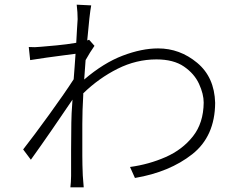

<svg xmlns="http://www.w3.org/2000/svg" viewBox="-20 -788 1040 821"><path d="M361 -618 384 -592Q365 -565 346 -531Q343 -490 340 -448Q423 -519 504.5 -550Q586 -581 656 -581Q749 -581 823 -519.5Q897 -458 900 -348Q899 -205 802 -128.5Q705 -52 557 -27L536 -74Q617 -85 688.5 -116.5Q760 -148 805 -205Q850 -262 851 -349Q851 -386 831 -429.5Q811 -473 766.5 -503.5Q722 -534 649 -534Q563 -534 483 -494Q403 -454 336 -389Q336 -386 336 -382Q332 -314 332 -258Q332 -228 332 -203Q332 -160 332 -122.5Q332 -85 334 -38Q335 -25 336 -12Q337 0 338 13H281Q282 5 283 -9.5Q284 -24 284 -36Q284 -105 284 -147Q285 -190 285 -263Q285 -295 290 -362Q251 -304 203 -234.5Q155 -165 112 -105L79 -149Q123 -205 190 -297.5Q257 -390 295 -449Q297 -475 299 -501Q301 -530 303 -558Q282 -555 249 -551Q178 -542 109 -531L103 -587Q129 -585 155 -588Q180 -590 222.5 -594Q265 -598 306 -605Q308 -635 309 -659Q312 -696 312 -706Q312 -734 308 -768L370 -765Q363 -729 353 -615Z"/></svg>

Font: LXGW 975 Gothic SC 200W
Style: Regular
Weight: 200
Version: Version 2.01;February 25, 2021